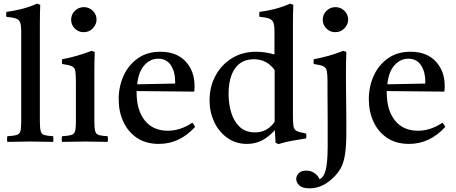

<svg xmlns="http://www.w3.org/2000/svg" viewBox="-20 -775 2495 1050"><path d="M271 1Q242 1 212 0Q182 -1 145 -1Q108 -1 79 0Q50 1 20 1Q17 -15 20 -30Q54 -32 70 -36.5Q86 -41 91 -56Q96 -71 96 -104V-605Q96 -636 90.5 -651.5Q85 -667 67.5 -673.5Q50 -680 15 -683Q12 -696 15 -710Q55 -715 97 -725.5Q139 -736 183 -755L200 -749Q199 -727 198.5 -699Q198 -671 198 -638V-114Q198 -75 202.5 -58Q207 -41 222.5 -36.5Q238 -32 271 -30Q273 -15 271 1Z M569 1Q541 1 511 0Q481 -1 446 -1Q414 -1 381.5 0Q349 1 319 1Q316 -15 319 -30Q353 -32 369 -36.5Q385 -41 390 -56Q395 -71 395 -104V-328Q395 -367 392 -386Q389 -405 373.5 -412.5Q358 -420 320 -425Q317 -439 320 -451Q364 -459 404 -471Q444 -483 481 -497L498 -491Q497 -460 496.5 -433Q496 -406 496 -382V-114Q496 -75 500.5 -58Q505 -41 520.5 -36.5Q536 -32 569 -30Q572 -15 569 1ZM369 -667Q369 -696 389.5 -716Q410 -736 439 -736Q467 -736 487.5 -716Q508 -696 508 -668Q508 -642 488 -620.5Q468 -599 437 -599Q409 -599 389 -619Q369 -639 369 -667Z M849 12Q778 12 729 -21Q680 -54 654.5 -109.5Q629 -165 629 -232Q629 -301 655.5 -360Q682 -419 733 -455.5Q784 -492 857 -492Q945 -492 994.5 -439.5Q1044 -387 1044 -304Q1044 -294 1043.5 -286.5Q1043 -279 1042 -274L727 -277Q727 -273 727 -270Q727 -172 772 -116Q817 -60 898 -60Q966 -60 1032 -104Q1042 -92 1047 -81Q962 12 849 12ZM730 -314 937 -318Q938 -320 938 -323.5Q938 -327 938 -328Q938 -382 914.5 -418Q891 -454 845 -454Q802 -454 770 -419Q738 -384 730 -314Z M1503 13 1487 6 1483 -63Q1448 -25 1411.5 -6.5Q1375 12 1331 12Q1269 12 1222.5 -21.5Q1176 -55 1151 -109Q1126 -163 1126 -226Q1126 -299 1157.5 -359Q1189 -419 1246.5 -455.5Q1304 -492 1381 -492Q1404 -492 1429 -488.5Q1454 -485 1481 -477V-605Q1481 -636 1475 -651.5Q1469 -667 1451.5 -673.5Q1434 -680 1399 -683Q1396 -696 1399 -710Q1439 -715 1481 -725.5Q1523 -736 1567 -755L1584 -749Q1583 -727 1582.5 -699Q1582 -671 1582 -638V-142Q1582 -104 1585 -85Q1588 -66 1603 -58.5Q1618 -51 1654 -45Q1657 -32 1654 -18Q1614 -12 1576 -5Q1538 2 1503 13ZM1482 -392Q1439 -451 1369 -451Q1300 -451 1265 -400.5Q1230 -350 1230 -261Q1230 -209 1244 -161Q1258 -113 1290 -82Q1322 -51 1375 -51Q1442 -51 1482 -109Z M1857 -497 1874 -491Q1873 -463 1872.5 -436Q1872 -409 1872 -381Q1872 -373 1872 -341Q1872 -309 1872.5 -266Q1873 -223 1873.5 -178.5Q1874 -134 1874 -99.5Q1874 -65 1874 -51Q1874 17 1868 61Q1862 105 1849 133.5Q1836 162 1813 186Q1749 255 1673 255Q1633 255 1616.5 238.5Q1600 222 1600 204Q1600 186 1614 172Q1628 158 1655 158Q1677 158 1696.5 169.5Q1716 181 1728 205Q1745 197 1754 175.5Q1763 154 1766.5 126Q1770 98 1771 72Q1772 46 1772 29Q1772 8 1772 -29Q1772 -66 1772 -110.5Q1772 -155 1771.5 -198.5Q1771 -242 1771 -277Q1771 -312 1771 -328Q1771 -367 1767.5 -386Q1764 -405 1748.5 -412.5Q1733 -420 1696 -425Q1693 -439 1696 -451Q1738 -459 1777.5 -470Q1817 -481 1857 -497ZM1745 -667Q1745 -696 1765.5 -716Q1786 -736 1815 -736Q1843 -736 1863.5 -716Q1884 -696 1884 -668Q1884 -642 1864 -620.5Q1844 -599 1813 -599Q1785 -599 1765 -619Q1745 -639 1745 -667Z M2217 12Q2146 12 2097 -21Q2048 -54 2022.5 -109.5Q1997 -165 1997 -232Q1997 -301 2023.5 -360Q2050 -419 2101 -455.5Q2152 -492 2225 -492Q2313 -492 2362.5 -439.5Q2412 -387 2412 -304Q2412 -294 2411.5 -286.5Q2411 -279 2410 -274L2095 -277Q2095 -273 2095 -270Q2095 -172 2140 -116Q2185 -60 2266 -60Q2334 -60 2400 -104Q2410 -92 2415 -81Q2330 12 2217 12ZM2098 -314 2305 -318Q2306 -320 2306 -323.5Q2306 -327 2306 -328Q2306 -382 2282.5 -418Q2259 -454 2213 -454Q2170 -454 2138 -419Q2106 -384 2098 -314Z"/></svg>

Font: Tiro Devanagari Marathi
Style: Regular
Weight: 400
Designer: Devanagari: John Hudson & Fiona Ross. Latin: John Hudson.
Foundry: Tiro Typeworks Ltd.
Version: Version 1.52